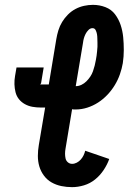

<svg xmlns="http://www.w3.org/2000/svg" viewBox="-20 -763 540 791"><path d="M277 8Q254 8 232.5 3.5Q211 -1 192.5 -11.5Q174 -22 161 -39.5Q148 -57 142 -77.5Q136 -98 136 -120.5Q136 -143 140 -166L166 -320H148Q130 -320 113.5 -323Q97 -326 82.5 -334Q68 -342 58 -354.5Q48 -367 44 -383Q40 -399 39.5 -416Q39 -433 42 -450L48 -485H160L149 -419Q149 -419 148 -419Q148 -418 148 -418Q147 -417 146.5 -417Q146 -417 146 -416Q146 -416 146 -416Q146 -415 147 -415H181L212 -602Q215 -620 220.5 -638Q226 -656 236 -672.5Q246 -689 260 -703Q274 -717 291 -726Q308 -735 326.5 -739Q345 -743 363 -743Q390 -743 414.5 -733.5Q439 -724 454 -704Q469 -684 477 -660Q485 -636 487.5 -610Q490 -584 490 -557Q490 -530 486 -503Q482 -480 474 -457Q466 -434 453 -412.5Q440 -391 422.5 -372.5Q405 -354 384 -340.5Q363 -327 339.5 -319.5Q316 -312 292 -312Q288 -312 284 -312Q280 -312 277 -313L250 -151Q248 -140 248 -130Q248 -120 250 -110.5Q252 -101 259.5 -94.5Q267 -88 277 -88Q287 -88 296.5 -93Q306 -98 313 -106Q320 -114 324.5 -123.5Q329 -133 331 -142L430 -108Q422 -85 407 -62.5Q392 -40 371.5 -23.5Q351 -7 326 0.5Q301 8 277 8ZM292 -408Q304 -408 315.5 -413.5Q327 -419 336 -428Q345 -437 352 -447.5Q359 -458 363 -469.5Q367 -481 370 -492.5Q373 -504 375 -516Q377 -525 378 -534Q379 -543 380 -552Q381 -561 381.5 -570Q382 -579 381.5 -587.5Q381 -596 381 -605Q381 -614 379.5 -622.5Q378 -631 374 -639Q370 -647 361 -647Q352 -647 344.5 -639.5Q337 -632 332.5 -623Q328 -614 325.5 -605Q323 -596 322 -587Z"/></svg>

Font: Iosevka Curly
Style: Bold Italic
Weight: 700
Italic angle: -9°
Monospace: yes
Designer: Belleve Invis
Foundry: Belleve Invis
Version: Version 22.1.2; ttfautohint (v1.8.4)